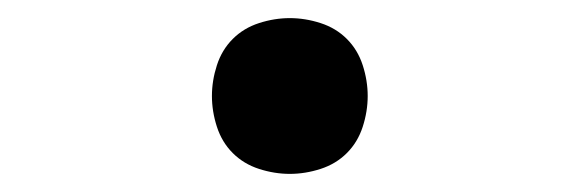

<svg xmlns="http://www.w3.org/2000/svg" viewBox="-20 -446 640 212"><path d="M300 -254Q283 -254 266 -259.5Q249 -265 237 -277Q225 -289 219.5 -306Q214 -323 214 -340Q214 -357 219.5 -374Q225 -391 237 -403Q249 -415 266 -420.5Q283 -426 300 -426Q317 -426 334 -420.5Q351 -415 363 -403Q375 -391 380.5 -374Q386 -357 386 -340Q386 -323 380.5 -306Q375 -289 363 -277Q351 -265 334 -259.5Q317 -254 300 -254Z"/></svg>

Font: Iosevka Fixed Curly Md Ex
Style: Regular
Weight: 500
Width: 7
Monospace: yes
Designer: Belleve Invis
Foundry: Belleve Invis
Version: Version 30.1.2